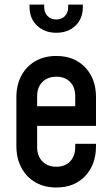

<svg xmlns="http://www.w3.org/2000/svg" viewBox="-20 -800 484 832"><path d="M224 12.5Q172.5 12.5 133.5 -10Q94.5 -32.5 72.8 -73Q51 -113.5 51 -167V-378.5Q51 -432 72.8 -472.5Q94.5 -513 133.5 -535.2Q172.5 -557.5 224 -557.5Q302 -557.5 349 -508.2Q396 -459 396 -378.5V-254.5H126V-339.5H306V-383.5Q306 -421.5 284.2 -444.5Q262.5 -467.5 224 -467.5Q186 -467.5 163.5 -444.5Q141 -421.5 141 -383.5V-162Q141 -124.5 163.5 -101Q186 -77.5 224 -77.5Q262.5 -77.5 284.2 -101Q306 -124.5 306 -162V-177H396V-167Q396 -86.5 349 -37Q302 12.5 224 12.5ZM224 -658Q173.5 -658 140.8 -688.8Q108 -719.5 108 -769.5V-780H171.5V-769.5Q171.5 -745 186.5 -730.2Q201.5 -715.5 224 -715.5Q246.5 -715.5 261 -730.2Q275.5 -745 275.5 -769.5V-780H339V-769.5Q339 -719.5 307 -688.8Q275 -658 224 -658Z"/></svg>

Font: Mohave Light Medium
Style: Regular
Weight: 500
Version: Version 2.003